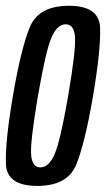

<svg xmlns="http://www.w3.org/2000/svg" viewBox="-24 -624 358 648"><path d="M102 3.5Q204.5 3.5 233.8 -69.5Q263 -142.5 290 -300Q316.5 -457 313.8 -530.8Q311 -604.5 208.5 -604.5Q105.5 -604.5 76 -531Q46.5 -457.5 19.5 -300Q-7 -143.5 -4 -70Q-1 3.5 102 3.5ZM112 -59Q84 -59 81 -102.8Q78 -146.5 104 -300Q130.5 -453 149.8 -497.5Q169 -542 197.5 -542Q226.5 -542 229.2 -497.8Q232 -453.5 206 -300Q179.5 -147 160 -103Q140.5 -59 112 -59Z"/></svg>

Font: Anybody ExtraCondensed
Style: Italic
Weight: 400
Width: 2
Italic angle: -10°
Version: Version 1.113;gftools[0.9.25]